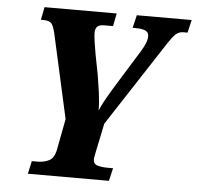

<svg xmlns="http://www.w3.org/2000/svg" viewBox="-51 -766 840 819"><g transform="rotate(5 368.5 -357.0)"><path d="M98 0 110 -55H135Q162 -55 184 -66Q206 -77 213 -115L238 -246L158 -606Q151 -636 142 -647.5Q133 -659 107 -659H96L107 -714H416L405 -659H367Q346 -659 337.5 -650Q329 -641 329 -625Q329 -610 332.5 -586Q336 -562 341 -534L358 -446Q364 -411 369.5 -371Q375 -331 375 -295Q383 -315 401 -347Q419 -379 442 -416L533 -563Q544 -581 551 -597.5Q558 -614 558 -630Q558 -645 544.5 -652Q531 -659 499 -659H489L502 -714H737L724 -659H708Q693 -659 682.5 -653Q672 -647 659 -630Q646 -613 625 -580L404 -241L378 -116Q376 -104 374.5 -97.5Q373 -91 373 -87Q373 -66 391 -60.5Q409 -55 436 -55H458L445 0Z"/></g></svg>

Font: Noto Serif Condensed ExtraBold
Style: Italic
Weight: 800
Width: 3
Italic angle: -12°
Designer: Monotype Design Team
Foundry: Monotype Imaging Inc.
Version: Version 2.014; ttfautohint (v1.8.4.7-5d5b)